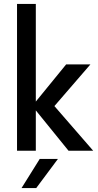

<svg xmlns="http://www.w3.org/2000/svg" viewBox="-20 -770 503 981"><path d="M67 0V-750H163V-251L318 -441H442L258 -228L456 0H330L163 -206V0ZM90 191 183 42H276L165 191Z"/></svg>

Font: Teachers Medium
Style: Regular
Weight: 500
Designer: Alfredo Marco Pradil, Chank Diesel
Version: Version 1.001